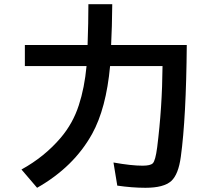

<svg xmlns="http://www.w3.org/2000/svg" viewBox="-20 -850 1040 912"><path d="M98.1 -636.2H396Q399.9 -744.6 399.9 -830.1H513.2Q512.2 -718.8 507.8 -636.2H867.2Q864.3 -290 838.9 -105.5Q827.6 -21.5 793.5 9.8Q757.8 42 670.9 42Q607.9 42 537.1 31.7L519 -78.1Q603.5 -63 657.2 -63Q694.3 -63 705.6 -74.2Q718.3 -86.4 726.6 -150.4Q750.5 -339.8 752 -536.1H502.9Q484.4 -335 417.5 -213.9Q330.6 -57.1 156.2 42L82 -44.9Q191.4 -105 268.6 -195.8Q326.7 -264.2 354.5 -350.6Q381.3 -432.1 391.1 -536.1H98.1Z"/></svg>

Font: BIZ UDGothic
Style: Bold
Weight: 700
Monospace: yes
Designer: TypeBank Co., Ltd.
Foundry: Morisawa Inc.
Version: Version 1.05